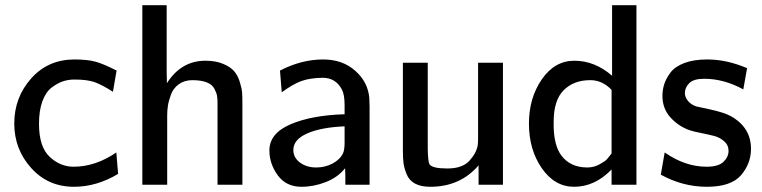

<svg xmlns="http://www.w3.org/2000/svg" viewBox="-20 -715 2950 743"><path d="M35.2 -236.8Q35.2 -337.9 100.6 -411.4Q166 -484.9 268.1 -484.9Q319.8 -484.9 351.3 -475.8Q382.8 -466.8 431.2 -441.9L417 -359.9Q375 -386.7 346.4 -397Q317.9 -407.2 268.1 -407.2Q244.1 -407.2 223.1 -400.1Q202.1 -393.1 179.7 -376Q157.2 -358.9 144 -323Q130.9 -287.1 130.9 -235.8Q130.9 -147 171.9 -108.4Q212.9 -69.8 265.1 -69.8Q349.1 -69.8 430.2 -125L437 -42Q354 7.8 266.1 7.8Q166 7.8 100.6 -64.9Q35.2 -137.7 35.2 -236.8Z M530.8 0V-694.8H625V-435.1L626 -393.1Q681.2 -480 774.9 -480Q814.9 -480 843.3 -468Q871.6 -456.1 885.7 -439.9Q899.9 -423.8 908 -397.9Q916 -372.1 917 -355.5Q918 -338.9 918 -314.9V0H821.8V-315.9Q821.8 -333 819.8 -344.5Q817.9 -356 809.3 -372.1Q800.8 -388.2 779.3 -396.5Q757.8 -404.8 724.6 -404.8Q693.8 -404.8 672.4 -389.4Q650.9 -374 641.8 -349.6Q632.8 -325.2 629.9 -306.6Q627 -288.1 627 -270V0Z M1022.5 -132.8Q1022.5 -198.7 1104 -233.9Q1185.5 -269 1313.5 -272.9V-308.1Q1313.5 -349.1 1303.2 -368.2Q1279.3 -414.1 1228.5 -414.1Q1177.7 -413.1 1145.5 -401.1Q1113.3 -389.2 1070.3 -357.9L1063.5 -441.9Q1146.5 -484.9 1230.5 -484.9Q1305.7 -484.9 1355 -440.9Q1404.3 -397 1409.2 -335L1410.2 -301.8V0H1316.4V-36.1L1315.4 -64Q1287.6 -28.8 1241 -10.5Q1194.3 7.8 1146.5 7.8Q1087.4 7.8 1054.9 -36.6Q1022.5 -81.1 1022.5 -132.8ZM1115.2 -134.8Q1115.2 -105 1140.9 -85.9Q1166.5 -66.9 1203.6 -66.9Q1237.8 -66.9 1266.6 -82Q1295.4 -97.2 1307.6 -122.1Q1313.5 -135.3 1313.5 -163.1V-226.1Q1221.7 -222.2 1168.5 -198.5Q1115.2 -174.8 1115.2 -134.8Z M1539.1 -130.9V-472.2H1635.3V-138.2Q1636.2 -89.4 1642.1 -79.1Q1653.3 -63 1710.9 -63Q1770 -63 1797.6 -94Q1825.2 -125 1829.1 -155.8Q1830.1 -165.5 1830.1 -187V-472.2H1926.3V0H1832V-75.2Q1761.2 7.8 1645 7.8Q1608.9 7.8 1585.9 -4.6Q1563 -17.1 1553.5 -41Q1543.9 -64.9 1541.5 -84Q1539.1 -103 1539.1 -130.9Z M2026.9 -236.8Q2026.9 -335.9 2076.7 -408Q2126.5 -480 2202.6 -480Q2281.7 -480 2348.6 -421.9V-694.8H2442.9V0H2346.7V-59.1Q2281.7 7.8 2201.7 7.8Q2126.5 7.8 2076.7 -64Q2026.9 -135.7 2026.9 -236.8ZM2122.6 -223.1Q2124.5 -151.4 2151.9 -113.8Q2187 -66.9 2252.9 -66.9Q2277.8 -66.9 2299.8 -78.9Q2321.8 -90.8 2328.9 -98.9Q2335.9 -106.9 2346.7 -121.1V-367.2Q2311 -404.8 2264.6 -404.8Q2264.2 -404.8 2263.7 -404.8Q2199.7 -404.8 2160.6 -365.2Q2122.6 -326.2 2122.6 -244.1Z M2537.1 -39.1 2552.2 -125Q2631.3 -69.8 2714.4 -69.8Q2760.3 -69.8 2779.8 -88.9Q2799.3 -107.9 2799.3 -130.9Q2799.3 -153.8 2782.2 -168.5Q2765.1 -183.1 2745.1 -188.5Q2725.1 -193.8 2694.1 -200Q2663.1 -206.1 2649.4 -210.9Q2607.4 -225.1 2575.4 -259.5Q2543.5 -293.9 2543.5 -344.2Q2543.5 -367.2 2550.3 -388.7Q2557.1 -410.2 2574.2 -433.6Q2591.3 -457 2627.7 -470.9Q2664.1 -484.9 2716.3 -484.9Q2792.5 -484.9 2871.1 -451.2L2856.4 -369.1Q2781.2 -410.2 2705.1 -410.2Q2664.1 -410.2 2647.2 -393.1Q2630.4 -376 2630.4 -355Q2630.4 -338.9 2642.3 -324.5Q2654.3 -310.1 2674.3 -303.2Q2675.3 -303.2 2728.3 -291.5Q2781.2 -279.8 2807.1 -266.1Q2886.2 -222.2 2886.2 -139.2Q2886.2 -82 2847.7 -37.1Q2809.1 7.8 2715.3 7.8Q2622.1 7.8 2537.1 -39.1Z"/></svg>

Font: CMU Bright
Style: SemiBold
Weight: 600
Version: Version 0.7.0